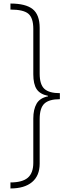

<svg xmlns="http://www.w3.org/2000/svg" viewBox="-20 -820 388 1084"><path d="M39 -800Q125 -800 164.5 -768.5Q204 -737 204 -662V-404Q204 -343 230.5 -318.5Q257 -294 318 -294V-260Q257 -260 230.5 -235Q204 -210 204 -148V104Q204 172 161 208Q118 244 39 244V210Q106 210 137 183.5Q168 157 168 99V-151Q168 -202 186.5 -234.5Q205 -267 251 -276V-279Q206 -288 187 -316.5Q168 -345 168 -401V-657Q168 -719 140 -742.5Q112 -766 39 -766Z"/></svg>

Font: Noto Sans Tamil ExtraCondensed ExtraLight
Style: Regular
Weight: 200
Width: 2
Designer: Jelle Bosma - Monotype Design Team
Foundry: Monotype Imaging Inc.
Version: Version 2.004; ttfautohint (v1.8.4.7-5d5b)